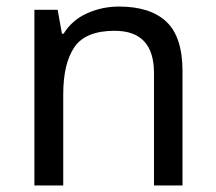

<svg xmlns="http://www.w3.org/2000/svg" viewBox="-20 -566 658 586"><path d="M343 -546Q439 -546 488 -499.5Q537 -453 537 -349V0H450V-343Q450 -472 330 -472Q241 -472 207 -422Q173 -372 173 -278V0H85V-536H156L169 -463H174Q200 -505 246 -525.5Q292 -546 343 -546Z"/></svg>

Font: RS Noto Sans
Style: Regular
Weight: 400
Designer: Monotype Design Team
Foundry: Monotype Imaging Inc.
Version: Version 3.10